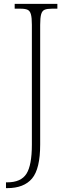

<svg xmlns="http://www.w3.org/2000/svg" viewBox="-20 -734 356 994"><path d="M11 240V210H17Q89 210 117 165.5Q145 121 145 15V-606Q145 -642 140 -660Q135 -678 122.5 -683.5Q110 -689 86 -689H56V-714H277V-689H248Q224 -689 211 -683.5Q198 -678 193 -660Q188 -642 188 -605V14Q188 140 146 190Q104 240 17 240Z"/></svg>

Font: Noto Serif Armenian SemiCondensed ExtraLight
Style: Regular
Weight: 200
Width: 4
Designer: Monotype Design Team
Foundry: Monotype Imaging Inc.
Version: Version 2.008; ttfautohint (v1.8.4.7-5d5b)